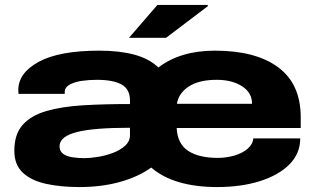

<svg xmlns="http://www.w3.org/2000/svg" viewBox="-20 -745 1280 777"><path d="M502 -592 617 -725H821V-720L652 -592ZM301 12Q226 12 166.5 -1Q107 -14 72.5 -46Q38 -78 38 -135Q38 -202 72 -240Q106 -278 169 -296Q232 -314 317.5 -319Q403 -324 506 -324V-339Q506 -384 472 -403Q438 -422 372 -422Q339 -422 309.5 -417.5Q280 -413 261 -402Q242 -391 242 -373V-365H55Q54 -372 54 -380Q54 -450 137 -495Q220 -540 382 -540Q463 -540 523 -524Q583 -508 621 -472Q710 -540 850 -540Q1015 -540 1106 -472.5Q1197 -405 1197 -270V-227H695Q698 -163 741.5 -134.5Q785 -106 861 -106Q896 -106 928.5 -115.5Q961 -125 982 -143Q1003 -161 1005 -185H1195Q1195 -124 1151.5 -80Q1108 -36 1032 -12Q956 12 858 12Q773 12 705.5 -7.5Q638 -27 592 -67Q541 -30 466.5 -9Q392 12 301 12ZM696 -325H1000Q1000 -370 959.5 -396Q919 -422 857 -422Q785 -422 744 -395Q703 -368 696 -325ZM322 -105Q344 -105 375.5 -110Q407 -115 436.5 -126Q466 -137 486 -155Q506 -173 506 -198V-228Q357 -228 289 -210Q221 -192 221 -153Q221 -133 235.5 -122.5Q250 -112 273.5 -108.5Q297 -105 322 -105Z"/></svg>

Font: Archivo Expanded ExtraBold
Style: Regular
Weight: 800
Width: 7
Designer: Hector Gatti
Foundry: Omnibus-Type
Version: Version 2.001; ttfautohint (v1.8.3)